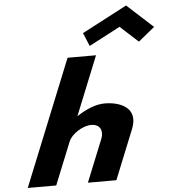

<svg xmlns="http://www.w3.org/2000/svg" viewBox="-71 -1244 1160 1308"><g transform="rotate(-5 509.0 -590.0)"><path d="M531.8 -1018 569.8 -927 783.4 -1039 906.4 -927 1018 -1018 840.4 -1180ZM65 0H259.7L376.8 -290C397.4 -341 474.4 -390 532.7 -390C595.4 -390 614.1 -341 593.5 -290L476.3 0H671L807.6 -338C865.4 -481 740.3 -528 636.9 -528C575.3 -528 507.5 -499 447.3 -459H445.1L607.1 -860H412.4Z"/></g></svg>

Font: Hussar
Style: BdWideOblFour
Weight: 700
Foundry: Cannot Into Space Fonts
Version: Version 2.00